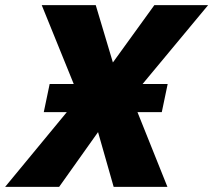

<svg xmlns="http://www.w3.org/2000/svg" viewBox="-48 -730 833 750"><path d="M123 -292 146 -402H240L115 -710H326L393 -486L555 -710H765L509 -402H607L584 -292H489L606 0H396L335 -214L183 0H-28L213 -292Z"/></svg>

Font: Raleway Black
Style: Italic
Weight: 900
Italic angle: -12°
Designer: Matt McInerney, Pablo Impallari, Rodrigo Fuenzalida
Foundry: Matt McInerney, Pablo Impallari, Rodrigo Fuenzalida
Version: Version 4.101;RELEASE